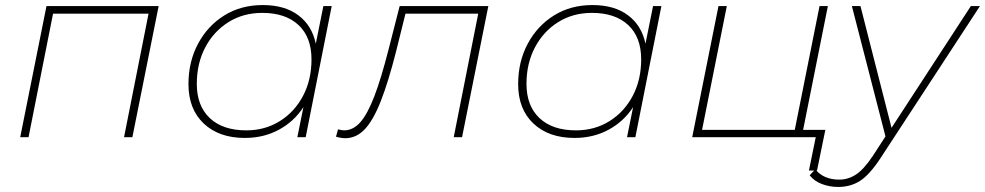

<svg xmlns="http://www.w3.org/2000/svg" viewBox="-20 -543 3899 760"><path d="M60 0 164 -519H608L504 0H471L568 -489H190L93 0Z M949 3Q847 3 786.5 -54Q726 -111 726 -210Q726 -299 764 -370Q802 -441 868 -482Q934 -523 1020 -523Q1107 -523 1161 -482.5Q1215 -442 1230 -370L1260 -519H1293L1190 0H1157L1181 -119Q1144 -62 1084 -29.5Q1024 3 949 3ZM955 -27Q1029 -27 1087.5 -63.5Q1146 -100 1179.5 -163.5Q1213 -227 1213 -308Q1213 -396 1161.5 -444Q1110 -492 1018 -492Q943 -492 884.5 -455.5Q826 -419 792.5 -355.5Q759 -292 759 -211Q759 -124 810.5 -75.5Q862 -27 955 -27Z M1310 -2 1318 -31Q1326 -29 1332 -28Q1338 -27 1342 -27Q1378 -27 1406.5 -59.5Q1435 -92 1462 -162.5Q1489 -233 1518 -347L1562 -519H1913L1809 0H1776L1873 -489H1585L1548 -340Q1517 -218 1487 -142Q1457 -66 1423.5 -31Q1390 4 1347 4Q1330 4 1310 -2Z M2254 3Q2152 3 2091.5 -54Q2031 -111 2031 -210Q2031 -299 2069 -370Q2107 -441 2173 -482Q2239 -523 2325 -523Q2412 -523 2466 -482.5Q2520 -442 2535 -370L2565 -519H2598L2495 0H2462L2486 -119Q2449 -62 2389 -29.5Q2329 3 2254 3ZM2260 -27Q2334 -27 2392.5 -63.5Q2451 -100 2484.5 -163.5Q2518 -227 2518 -308Q2518 -396 2466.5 -444Q2415 -492 2323 -492Q2248 -492 2189.5 -455.5Q2131 -419 2097.5 -355.5Q2064 -292 2064 -211Q2064 -124 2115.5 -75.5Q2167 -27 2260 -27Z M2720 0 2824 -519H2857L2759 -29H3126L3224 -519H3257L3159 -29H3247L3214 132H3182L3209 0Z M3298 197Q3264 197 3233.5 185.5Q3203 174 3185 151L3207 127Q3240 168 3302 168Q3337 168 3368 148Q3399 128 3435 74L3485 -3L3352 -519H3386L3509 -37L3823 -519H3859L3464 85Q3421 150 3383.5 173.5Q3346 197 3298 197Z"/></svg>

Font: Montserrat ExtraLight
Style: Italic
Weight: 200
Italic angle: -11.3°
Designer: Julieta Ulanovsky
Foundry: Julieta Ulanovsky
Version: Version 9.000; ttfautohint (v1.8.4.7-5d5b)